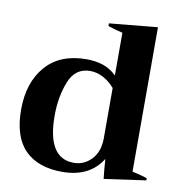

<svg xmlns="http://www.w3.org/2000/svg" viewBox="-80 -778 807 862"><g transform="rotate(10 323.5 -347.0)"><path d="M30 -234Q30 -357 95 -432Q160 -507 281 -507Q323 -507 357 -495.5Q391 -484 418 -457V-652Q379 -661 351 -671V-683L571 -704V-46Q615 -36 639 -28V-18L449 9Q444 -32 441 -81Q385 10 259 10Q149 10 89.5 -50Q30 -110 30 -234ZM418 -171V-400Q394 -428 365 -443Q336 -458 306 -458Q238 -458 210.5 -388.5Q183 -319 183 -233Q183 -39 304 -39Q351 -39 384.5 -74.5Q418 -110 418 -171Z"/></g></svg>

Font: Trirong
Style: Bold
Weight: 700
Designer: Katatrad Team
Foundry: CadsonDemak
Version: Version 1.001